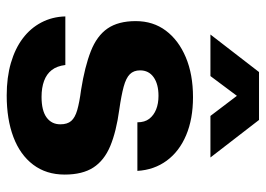

<svg xmlns="http://www.w3.org/2000/svg" viewBox="-130 -653 793 573"><g transform="rotate(90 266.5 -366.5)"><path d="M265 10Q211 10 168 -2.5Q125 -15 94.5 -38Q64 -61 47 -93.5Q30 -126 29 -165H174Q177 -140 189 -124.5Q201 -109 221.5 -101.5Q242 -94 269 -94Q310 -94 330.5 -109Q351 -124 351 -150Q351 -171 341 -182.5Q331 -194 308.5 -200.5Q286 -207 248 -212Q179 -223 133 -241Q87 -259 65 -291Q43 -323 43 -375Q43 -427 71.5 -465Q100 -503 151 -524.5Q202 -546 270 -546Q335 -546 383.5 -525.5Q432 -505 459.5 -467.5Q487 -430 490 -380H345Q345 -402 334.5 -415.5Q324 -429 306.5 -436Q289 -443 266 -443Q231 -443 210.5 -428.5Q190 -414 190 -388Q190 -369 201.5 -357.5Q213 -346 239 -339Q265 -332 307 -326Q373 -317 416 -299Q459 -281 480 -248.5Q501 -216 501 -163Q501 -108 471.5 -69Q442 -30 389 -10Q336 10 265 10ZM83 -598 195 -743H338L450 -598H326L266 -677L207 -598Z"/></g></svg>

Font: Mona Sans ExtraLight
Style: Bold
Weight: 700
Version: Version 2.000